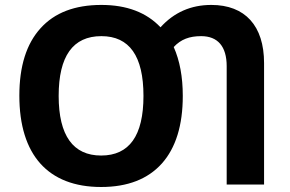

<svg xmlns="http://www.w3.org/2000/svg" viewBox="-20 -745 1171 775"><path d="M717.8 -357.9C717.8 -434.6 705.6 -500.5 681.2 -555.2C710.4 -586.4 744.6 -599.1 792 -599.1C858.9 -599.1 895 -557.6 895 -478V0H1045.9V-490.2C1045.9 -641.1 969.2 -725.1 833 -725.1C750.5 -725.1 682.1 -694.8 627.9 -634.8C571.3 -694.8 491.7 -725.1 389.2 -725.1C282.2 -725.1 200.2 -693.8 143.6 -630.9C86.4 -567.9 58.1 -477.1 58.1 -358.9C58.1 -120.1 173.8 9.8 388.2 9.8C495.1 9.8 576.7 -22 633.3 -85C689.5 -147.9 717.8 -239.3 717.8 -357.9ZM216.8 -357.9C216.8 -518.6 274.4 -599.1 389.2 -599.1C502.4 -599.1 559.1 -518.6 559.1 -357.9C559.1 -197.3 502 -117.2 388.2 -117.2C275.4 -117.2 216.8 -197.3 216.8 -357.9Z"/></svg>

Font: Noto Reveo Sans
Style: Bold
Weight: 700
Designer: Monotype Design team
Foundry: Monotype Imaging Inc.
Version: Version 1.04